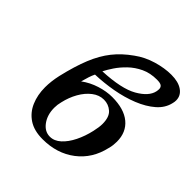

<svg xmlns="http://www.w3.org/2000/svg" viewBox="-189 -842 997 997"><g transform="rotate(45 310.0 -343.0)"><path d="M302 -632Q347 -665 403 -681.5Q459 -698 508 -698Q560 -698 590 -677Q620 -656 620 -621Q620 -610 617 -599Q607 -554 569 -521Q531 -488 475 -465.5Q419 -443 354.5 -431.5Q290 -420 227 -418Q220 -404 213.5 -384.5Q207 -365 201 -342Q239 -370 285 -384.5Q331 -399 373 -399Q460 -399 507 -360Q554 -321 554 -252Q554 -240 552.5 -226.5Q551 -213 547 -199Q525 -101 451 -44.5Q377 12 272 12Q209 12 169 -14.5Q129 -41 109.5 -86.5Q90 -132 90 -188Q90 -231 101 -281Q123 -375 149 -438.5Q175 -502 211.5 -548Q248 -594 302 -632ZM473 -627Q424 -627 386 -609Q348 -591 319.5 -563.5Q291 -536 272 -507.5Q253 -479 242 -457Q376 -463 440 -499.5Q504 -536 514 -582Q515 -587 515.5 -591.5Q516 -596 516 -600Q516 -613 507 -620Q498 -627 473 -627ZM205 -192Q199 -170 199 -147Q199 -95 225 -59.5Q251 -24 289 -24Q321 -24 348.5 -49Q376 -74 396.5 -115.5Q417 -157 428 -206Q436 -241 436 -264Q436 -315 411 -337Q386 -359 352 -359Q318 -359 288 -336Q258 -313 236.5 -275Q215 -237 205 -192Z"/></g></svg>

Font: Libertinus Serif Semibold Italic
Style: Regular
Weight: 600
Italic angle: -11.5°
Designer: Philipp H. Poll, Khaled Hosny
Foundry: Caleb Maclennan
Version: Version 7.051;RELEASE